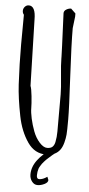

<svg xmlns="http://www.w3.org/2000/svg" viewBox="-62 -789 465 1005"><g transform="rotate(5 170.5 -286.0)"><path d="M19 0ZM180.7 149.4Q200.2 149.4 222.7 133.3L229.5 149.9Q229.5 163.1 210.9 172.1Q192.4 181.2 174.8 181.2Q157.2 181.2 145.3 165.5Q133.3 149.9 133.3 128.9Q133.3 88.9 160.6 52.7Q188 16.6 227.1 -7.3L253.9 5.9Q248 9.8 238.5 18.3Q229 26.9 220.2 34.4Q211.4 42 208.3 45.4Q205.1 48.8 198 56.4Q190.9 64 187.7 68.8Q184.6 73.7 179.7 81.5Q174.8 89.4 172.9 95.2Q167.5 111.8 167.5 130.6Q167.5 149.4 180.7 149.4ZM25.4 -544.4 26.4 -700.7Q19 -709 19 -721.2Q19 -733.4 27.6 -742.7Q36.1 -752 47.9 -752Q84 -752 84 -680.7L93.3 -333Q99.1 -319.8 103.3 -279.8Q107.4 -239.7 107.4 -217.5Q107.4 -195.3 114.5 -162.8Q121.6 -130.4 134 -97.2Q146.5 -64 167.7 -40.5Q189 -17.1 208 -17.1Q227.1 -17.1 236.3 -26.1Q245.6 -35.2 249 -51.8Q254.4 -78.1 254.4 -106.9V-302.2Q254.4 -334 248 -396.5Q241.7 -459 241.7 -490.7V-497.6L239.7 -555.7L232.4 -727.1Q232.4 -739.3 244.6 -746.8Q256.8 -754.4 270 -754.4L294.4 -731V-714.4L287.1 -653.3Q287.1 -569.8 296.1 -401.9Q305.2 -233.9 305.2 -174.6Q305.2 -115.2 303.5 -95.5Q301.8 -75.7 295.9 -53.2Q290 -30.8 279.8 -16.1Q255.9 18.1 206.5 18.1Q145.5 18.6 108.4 -35.2Q69.3 -91.8 53.7 -170.9Q35.2 -264.2 31.2 -334.5Q25.4 -440.4 25.4 -544.4Z"/></g></svg>

Font: Amatic
Style: Bold
Weight: 700
Width: 3
Version: Version 2.000; ttfautohint (v0.92-dirty) -l 8 -r 50 -G 50 -x